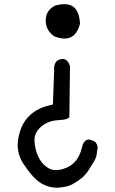

<svg xmlns="http://www.w3.org/2000/svg" viewBox="-20 -833 540 900"><path d="M282.2 -813.5Q262.7 -813.5 237.8 -806.6Q194.3 -783.7 194.3 -737.3Q194.3 -689.5 235.4 -662.1Q261.7 -652.3 282.7 -652.3Q310.5 -652.3 328.4 -669.9Q346.2 -687.5 355 -721.2Q352.5 -773.4 330.1 -795.9Q312.5 -813.5 282.2 -813.5ZM308.1 -522.9Q297.4 -556.6 273.9 -556.6Q262.2 -556.6 247.1 -548.3Q233.4 -533.2 233.4 -512.7Q233.4 -509.3 233.9 -504.9L228 -343.3L224.6 -342.3Q112.8 -320.3 77.6 -228Q63 -188.5 63 -153.3Q63 -105 90.3 -64.5Q137.7 7.3 176.8 28.3Q210.9 46.9 246.1 46.9Q251 46.9 255.4 46.4Q295.4 43.5 318.8 31Q342.3 18.6 362.3 2Q382.3 -14.6 394 -33.7L420.4 -75.7Q434.1 -97.2 435.1 -126Q437.5 -133.8 437.5 -140.1Q437.5 -154.8 426.8 -167.5Q408.7 -178.7 395.5 -178.7Q372.6 -178.7 363.8 -140.6Q353.5 -96.2 327.1 -70.3Q312.5 -55.7 293 -47.4Q265.1 -35.6 243.4 -35.6Q221.7 -35.6 205.1 -45.9Q172.4 -67.4 157.7 -102.5Q143.1 -136.7 141.6 -173.8Q141.6 -175.3 141.6 -176.8Q141.6 -213.4 174.6 -240.7Q207.5 -268.1 256.8 -270Q293.5 -272 302.7 -281.2Q305.2 -283.7 305.2 -287.1Z"/></svg>

Font: Bakudai
Style: Light
Weight: 300
Version: Version 1.48